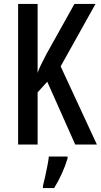

<svg xmlns="http://www.w3.org/2000/svg" viewBox="-20 -734 512 975"><path d="M472 0H362L220 -319L171 -265V0H72V-714H171V-364Q180 -392 215 -458L358 -714H465L288 -397ZM323 71Q312 108 293.5 148.5Q275 189 255 221H198V210Q203 192 209 164.5Q215 137 220.5 109Q226 81 228 61H323Z"/></svg>

Font: Noto Sans Gurmukhi ExtraCondensed Medium
Style: Regular
Weight: 500
Width: 2
Designer: Jelle Bosma - Monotype Design Team
Foundry: Monotype Imaging Inc.
Version: Version 2.004; ttfautohint (v1.8.4.7-5d5b)